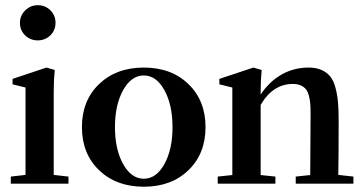

<svg xmlns="http://www.w3.org/2000/svg" viewBox="-20 -706 1398 738"><path d="M56.6 -618.2Q56.6 -646 76.9 -666Q97.2 -686 125 -686Q153.8 -686 173.6 -666.5Q193.4 -647 193.4 -618.2Q193.4 -589.8 173.6 -570.3Q153.8 -550.8 125 -550.8Q96.2 -550.8 76.4 -570.3Q56.6 -589.8 56.6 -618.2ZM21.5 0V-27.3L78.1 -33.7V-369.6L28.3 -381.8V-402.8L158.7 -446.3L190.4 -437Q186.5 -397.9 186.5 -354.5V-33.7L243.2 -27.3V0Z M704.3 -51.8Q638.7 11.7 532.7 11.7Q426.8 11.7 360.8 -51.8Q294.9 -115.2 294.9 -217.3Q294.9 -319.3 360.8 -382.8Q426.8 -446.3 532.7 -446.3Q638.7 -446.3 704.3 -382.8Q770 -319.3 770 -217.3Q770 -115.2 704.3 -51.8ZM453.4 -75.2Q484.9 -19 532.7 -19Q580.6 -19 611.8 -75.2Q643.1 -131.3 643.1 -217.3Q643.1 -303.2 611.8 -359.6Q580.6 -416 532.7 -416Q484.9 -416 453.4 -359.6Q421.9 -303.2 421.9 -217.3Q421.9 -131.3 453.4 -75.2Z M816.9 0V-27.3L873 -33.2V-369.6L823.2 -381.8V-402.8L954.1 -446.3L985.8 -437Q981.9 -397.9 981.9 -354.5V-342.8Q1015.6 -393.1 1062.7 -419.7Q1109.9 -446.3 1166.5 -446.3Q1195.3 -446.3 1216.1 -437Q1236.8 -427.7 1249.5 -411.9Q1262.2 -396 1269.3 -369.6Q1276.4 -343.3 1279.1 -314.2Q1281.7 -285.2 1281.7 -244.1Q1281.7 -102.1 1280.3 -33.7L1338.4 -27.3V0H1116.7V-27.3L1172.4 -33.2Q1173.8 -260.3 1173.8 -266.6Q1173.8 -290.5 1172.6 -306.6Q1171.4 -322.8 1167.2 -338.4Q1163.1 -354 1155.8 -363Q1148.4 -372.1 1136 -377.7Q1123.5 -383.3 1105.5 -383.3Q1028.8 -383.3 981.9 -302.7V-33.2L1038.6 -27.3V0Z"/></svg>

Font: Elstob SemiBold
Style: Regular
Weight: 600
Designer: Peter S. Baker
Version: Version 1.015